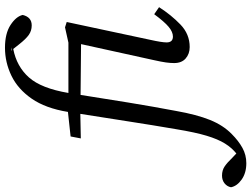

<svg xmlns="http://www.w3.org/2000/svg" viewBox="-310 -646 1033 790"><g transform="rotate(-90 207.0 -250.5)"><path d="M394 -722 398 -718 396 -720 408 -722ZM-69 246Q-109 246 -136 227Q-163 208 -168 183Q-165 167 -152 156.5Q-139 146 -120 146Q-98 146 -82 157Q-66 168 -47 188L-29 205Q-18 196 -8 185Q2 174 12 158Q30 129 44 82.5Q58 36 71 -43Q88 -142 103 -239.5Q118 -337 134 -437L33 -435L41 -477L142 -488Q157 -580 196.5 -637Q236 -694 291 -720.5Q346 -747 406 -747Q465 -747 500 -724Q535 -701 541 -674Q532 -637 498 -637Q476 -637 459 -649Q442 -661 420 -689L401 -713Q329 -699 284 -648.5Q239 -598 220 -486H427L490 -500L512 -493L439 -151Q428 -102 428 -82Q428 -56 452 -56Q471 -56 492 -73.5Q513 -91 544 -133L573 -113Q541 -63 501.5 -25Q462 13 409 13Q381 13 362 -3.5Q343 -20 343 -51Q343 -66 345.5 -84.5Q348 -103 355 -134L421 -434L212 -436Q197 -340 180.5 -239Q164 -138 146 -43Q131 42 109 96.5Q87 151 51 186Q23 214 -6 230Q-35 246 -69 246Z"/></g></svg>

Font: Source Serif 4 SmText
Style: Italic
Weight: 400
Italic angle: -12°
Designer: Frank Grießhammer
Foundry: Adobe
Version: Version 4.005;hotconv 1.1.0;makeotfexe 2.6.0